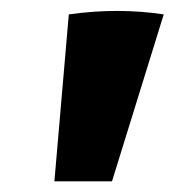

<svg xmlns="http://www.w3.org/2000/svg" viewBox="-20 -694 327 360"><path d="M82 -354 109 -667Q201 -680 287 -667L190 -354Z"/></svg>

Font: Piazzolla SC Black
Style: Italic
Weight: 900
Italic angle: -11.3°
Designer: Juan Pablo del Peral
Foundry: Huerta Tipografica
Version: Version 1.330